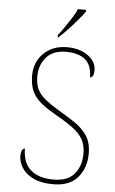

<svg xmlns="http://www.w3.org/2000/svg" viewBox="-62 -972 613 1023"><g transform="rotate(5 245.0 -460.5)"><path d="M261 10Q198 10 156.5 -10Q115 -30 95 -61.5Q75 -93 75 -126Q75 -144 80.5 -155Q86 -166 96 -166Q96 -91 139 -53Q182 -15 261 -15Q338 -15 373.5 -58Q409 -101 409 -168Q409 -209 393 -239.5Q377 -270 341.5 -297.5Q306 -325 249 -357Q196 -387 163 -414Q130 -441 115 -475Q100 -509 100 -559Q100 -605 121 -642Q142 -679 181 -701.5Q220 -724 272 -724Q341 -724 385 -692Q429 -660 429 -614Q429 -575 408 -575Q408 -640 372 -669.5Q336 -699 271 -699Q200 -699 164 -657.5Q128 -616 128 -554Q128 -511 143.5 -482.5Q159 -454 188 -431.5Q217 -409 259 -384Q305 -357 345.5 -330Q386 -303 411.5 -265.5Q437 -228 437 -169Q437 -93 393.5 -41.5Q350 10 261 10ZM218 -784Q233 -803 251 -829Q269 -855 286 -882Q303 -909 313 -931H356V-921Q344 -904 319.5 -875Q295 -846 268 -817.5Q241 -789 220 -771H218Z"/></g></svg>

Font: Noto Serif Thin
Style: Regular
Weight: 100
Designer: Monotype Design Team
Foundry: Monotype Imaging Inc.
Version: Version 2.015